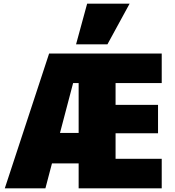

<svg xmlns="http://www.w3.org/2000/svg" viewBox="-20 -1020 947 1040"><path d="M6 0 246 -730H856V-570H606V-452H836V-298H606V-160H856V0H406V-570H376L226 0ZM161 -135V-300H516V-135ZM562 -780H392L452 -1000H682Z"/></svg>

Font: M PLUS 1 Black
Style: Regular
Weight: 900
Designer: Coji Morishita
Foundry: UNDERFOREST DESIGN
Version: Version 1.001